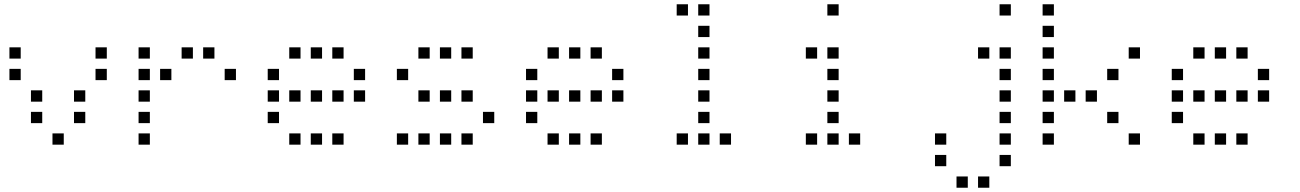

<svg xmlns="http://www.w3.org/2000/svg" viewBox="-20 -696 6040 892"><path d="M24.8 -476.2Q23.8 -476.2 23.8 -476.2Q23.8 -476.2 23.8 -475.2V-424.8Q23.8 -423.8 23.8 -423.8Q23.8 -423.8 24.8 -423.8H75.2Q76.2 -423.8 76.2 -423.8Q76.2 -423.8 76.2 -424.8V-475.2Q76.2 -476.2 76.2 -476.2Q76.2 -476.2 75.2 -476.2ZM424.8 -476.2Q423.8 -476.2 423.8 -476.2Q423.8 -476.2 423.8 -475.2V-424.8Q423.8 -423.8 423.8 -423.8Q423.8 -423.8 424.8 -423.8H475.2Q476.2 -423.8 476.2 -423.8Q476.2 -423.8 476.2 -424.8V-475.2Q476.2 -476.2 476.2 -476.2Q476.2 -476.2 475.2 -476.2ZM24.8 -376.2Q23.8 -376.2 23.8 -376.2Q23.8 -376.2 23.8 -375.2V-324.8Q23.8 -323.8 23.8 -323.8Q23.8 -323.8 24.8 -323.8H75.2Q76.2 -323.8 76.2 -323.8Q76.2 -323.8 76.2 -324.8V-375.2Q76.2 -376.2 76.2 -376.2Q76.2 -376.2 75.2 -376.2ZM424.8 -376.2Q423.8 -376.2 423.8 -376.2Q423.8 -376.2 423.8 -375.2V-324.8Q423.8 -323.8 423.8 -323.8Q423.8 -323.8 424.8 -323.8H475.2Q476.2 -323.8 476.2 -323.8Q476.2 -323.8 476.2 -324.8V-375.2Q476.2 -376.2 476.2 -376.2Q476.2 -376.2 475.2 -376.2ZM124.8 -276.2Q123.8 -276.2 123.8 -276.2Q123.8 -276.2 123.8 -275.2V-224.8Q123.8 -223.8 123.8 -223.8Q123.8 -223.8 124.8 -223.8H175.2Q176.2 -223.8 176.2 -223.8Q176.2 -223.8 176.2 -224.8V-275.2Q176.2 -276.2 176.2 -276.2Q176.2 -276.2 175.2 -276.2ZM324.8 -276.2Q323.8 -276.2 323.8 -276.2Q323.8 -276.2 323.8 -275.2V-224.8Q323.8 -223.8 323.8 -223.8Q323.8 -223.8 324.8 -223.8H375.2Q376.2 -223.8 376.2 -223.8Q376.2 -223.8 376.2 -224.8V-275.2Q376.2 -276.2 376.2 -276.2Q376.2 -276.2 375.2 -276.2ZM124.8 -176.2Q123.8 -176.2 123.8 -176.2Q123.8 -176.2 123.8 -175.2V-124.8Q123.8 -123.8 123.8 -123.8Q123.8 -123.8 124.8 -123.8H175.2Q176.2 -123.8 176.2 -123.8Q176.2 -123.8 176.2 -124.8V-175.2Q176.2 -176.2 176.2 -176.2Q176.2 -176.2 175.2 -176.2ZM324.8 -176.2Q323.8 -176.2 323.8 -176.2Q323.8 -176.2 323.8 -175.2V-124.8Q323.8 -123.8 323.8 -123.8Q323.8 -123.8 324.8 -123.8H375.2Q376.2 -123.8 376.2 -123.8Q376.2 -123.8 376.2 -124.8V-175.2Q376.2 -176.2 376.2 -176.2Q376.2 -176.2 375.2 -176.2ZM224.8 -76.2Q223.8 -76.2 223.8 -76.2Q223.8 -76.2 223.8 -75.2V-24.8Q223.8 -23.8 223.8 -23.8Q223.8 -23.8 224.8 -23.8H275.2Q276.2 -23.8 276.2 -23.8Q276.2 -23.8 276.2 -24.8V-75.2Q276.2 -76.2 276.2 -76.2Q276.2 -76.2 275.2 -76.2Z M624.8 -476.2Q623.8 -476.2 623.8 -476.2Q623.8 -476.2 623.8 -475.2V-424.8Q623.8 -423.8 623.8 -423.8Q623.8 -423.8 624.8 -423.8H675.2Q676.2 -423.8 676.2 -423.8Q676.2 -423.8 676.2 -424.8V-475.2Q676.2 -476.2 676.2 -476.2Q676.2 -476.2 675.2 -476.2ZM824.8 -476.2Q823.8 -476.2 823.8 -476.2Q823.8 -476.2 823.8 -475.2V-424.8Q823.8 -423.8 823.8 -423.8Q823.8 -423.8 824.8 -423.8H875.2Q876.2 -423.8 876.2 -423.8Q876.2 -423.8 876.2 -424.8V-475.2Q876.2 -476.2 876.2 -476.2Q876.2 -476.2 875.2 -476.2ZM924.8 -476.2Q923.8 -476.2 923.8 -476.2Q923.8 -476.2 923.8 -475.2V-424.8Q923.8 -423.8 923.8 -423.8Q923.8 -423.8 924.8 -423.8H975.2Q976.2 -423.8 976.2 -423.8Q976.2 -423.8 976.2 -424.8V-475.2Q976.2 -476.2 976.2 -476.2Q976.2 -476.2 975.2 -476.2ZM624.8 -376.2Q623.8 -376.2 623.8 -376.2Q623.8 -376.2 623.8 -375.2V-324.8Q623.8 -323.8 623.8 -323.8Q623.8 -323.8 624.8 -323.8H675.2Q676.2 -323.8 676.2 -323.8Q676.2 -323.8 676.2 -324.8V-375.2Q676.2 -376.2 676.2 -376.2Q676.2 -376.2 675.2 -376.2ZM724.8 -376.2Q723.8 -376.2 723.8 -376.2Q723.8 -376.2 723.8 -375.2V-324.8Q723.8 -323.8 723.8 -323.8Q723.8 -323.8 724.8 -323.8H775.2Q776.2 -323.8 776.2 -323.8Q776.2 -323.8 776.2 -324.8V-375.2Q776.2 -376.2 776.2 -376.2Q776.2 -376.2 775.2 -376.2ZM1024.8 -376.2Q1023.8 -376.2 1023.8 -376.2Q1023.8 -376.2 1023.8 -375.2V-324.8Q1023.8 -323.8 1023.8 -323.8Q1023.8 -323.8 1024.8 -323.8H1075.2Q1076.2 -323.8 1076.2 -323.8Q1076.2 -323.8 1076.2 -324.8V-375.2Q1076.2 -376.2 1076.2 -376.2Q1076.2 -376.2 1075.2 -376.2ZM624.8 -276.2Q623.8 -276.2 623.8 -276.2Q623.8 -276.2 623.8 -275.2V-224.8Q623.8 -223.8 623.8 -223.8Q623.8 -223.8 624.8 -223.8H675.2Q676.2 -223.8 676.2 -223.8Q676.2 -223.8 676.2 -224.8V-275.2Q676.2 -276.2 676.2 -276.2Q676.2 -276.2 675.2 -276.2ZM624.8 -176.2Q623.8 -176.2 623.8 -176.2Q623.8 -176.2 623.8 -175.2V-124.8Q623.8 -123.8 623.8 -123.8Q623.8 -123.8 624.8 -123.8H675.2Q676.2 -123.8 676.2 -123.8Q676.2 -123.8 676.2 -124.8V-175.2Q676.2 -176.2 676.2 -176.2Q676.2 -176.2 675.2 -176.2ZM624.8 -76.2Q623.8 -76.2 623.8 -76.2Q623.8 -76.2 623.8 -75.2V-24.8Q623.8 -23.8 623.8 -23.8Q623.8 -23.8 624.8 -23.8H675.2Q676.2 -23.8 676.2 -23.8Q676.2 -23.8 676.2 -24.8V-75.2Q676.2 -76.2 676.2 -76.2Q676.2 -76.2 675.2 -76.2Z M1324.8 -476.2Q1323.8 -476.2 1323.8 -476.2Q1323.8 -476.2 1323.8 -475.2V-424.8Q1323.8 -423.8 1323.8 -423.8Q1323.8 -423.8 1324.8 -423.8H1375.2Q1376.2 -423.8 1376.2 -423.8Q1376.2 -423.8 1376.2 -424.8V-475.2Q1376.2 -476.2 1376.2 -476.2Q1376.2 -476.2 1375.2 -476.2ZM1424.8 -476.2Q1423.8 -476.2 1423.8 -476.2Q1423.8 -476.2 1423.8 -475.2V-424.8Q1423.8 -423.8 1423.8 -423.8Q1423.8 -423.8 1424.8 -423.8H1475.2Q1476.2 -423.8 1476.2 -423.8Q1476.2 -423.8 1476.2 -424.8V-475.2Q1476.2 -476.2 1476.2 -476.2Q1476.2 -476.2 1475.2 -476.2ZM1524.8 -476.2Q1523.8 -476.2 1523.8 -476.2Q1523.8 -476.2 1523.8 -475.2V-424.8Q1523.8 -423.8 1523.8 -423.8Q1523.8 -423.8 1524.8 -423.8H1575.2Q1576.2 -423.8 1576.2 -423.8Q1576.2 -423.8 1576.2 -424.8V-475.2Q1576.2 -476.2 1576.2 -476.2Q1576.2 -476.2 1575.2 -476.2ZM1224.8 -376.2Q1223.8 -376.2 1223.8 -376.2Q1223.8 -376.2 1223.8 -375.2V-324.8Q1223.8 -323.8 1223.8 -323.8Q1223.8 -323.8 1224.8 -323.8H1275.2Q1276.2 -323.8 1276.2 -323.8Q1276.2 -323.8 1276.2 -324.8V-375.2Q1276.2 -376.2 1276.2 -376.2Q1276.2 -376.2 1275.2 -376.2ZM1624.8 -376.2Q1623.8 -376.2 1623.8 -376.2Q1623.8 -376.2 1623.8 -375.2V-324.8Q1623.8 -323.8 1623.8 -323.8Q1623.8 -323.8 1624.8 -323.8H1675.2Q1676.2 -323.8 1676.2 -323.8Q1676.2 -323.8 1676.2 -324.8V-375.2Q1676.2 -376.2 1676.2 -376.2Q1676.2 -376.2 1675.2 -376.2ZM1224.8 -276.2Q1223.8 -276.2 1223.8 -276.2Q1223.8 -276.2 1223.8 -275.2V-224.8Q1223.8 -223.8 1223.8 -223.8Q1223.8 -223.8 1224.8 -223.8H1275.2Q1276.2 -223.8 1276.2 -223.8Q1276.2 -223.8 1276.2 -224.8V-275.2Q1276.2 -276.2 1276.2 -276.2Q1276.2 -276.2 1275.2 -276.2ZM1324.8 -276.2Q1323.8 -276.2 1323.8 -276.2Q1323.8 -276.2 1323.8 -275.2V-224.8Q1323.8 -223.8 1323.8 -223.8Q1323.8 -223.8 1324.8 -223.8H1375.2Q1376.2 -223.8 1376.2 -223.8Q1376.2 -223.8 1376.2 -224.8V-275.2Q1376.2 -276.2 1376.2 -276.2Q1376.2 -276.2 1375.2 -276.2ZM1424.8 -276.2Q1423.8 -276.2 1423.8 -276.2Q1423.8 -276.2 1423.8 -275.2V-224.8Q1423.8 -223.8 1423.8 -223.8Q1423.8 -223.8 1424.8 -223.8H1475.2Q1476.2 -223.8 1476.2 -223.8Q1476.2 -223.8 1476.2 -224.8V-275.2Q1476.2 -276.2 1476.2 -276.2Q1476.2 -276.2 1475.2 -276.2ZM1524.8 -276.2Q1523.8 -276.2 1523.8 -276.2Q1523.8 -276.2 1523.8 -275.2V-224.8Q1523.8 -223.8 1523.8 -223.8Q1523.8 -223.8 1524.8 -223.8H1575.2Q1576.2 -223.8 1576.2 -223.8Q1576.2 -223.8 1576.2 -224.8V-275.2Q1576.2 -276.2 1576.2 -276.2Q1576.2 -276.2 1575.2 -276.2ZM1624.8 -276.2Q1623.8 -276.2 1623.8 -276.2Q1623.8 -276.2 1623.8 -275.2V-224.8Q1623.8 -223.8 1623.8 -223.8Q1623.8 -223.8 1624.8 -223.8H1675.2Q1676.2 -223.8 1676.2 -223.8Q1676.2 -223.8 1676.2 -224.8V-275.2Q1676.2 -276.2 1676.2 -276.2Q1676.2 -276.2 1675.2 -276.2ZM1224.8 -176.2Q1223.8 -176.2 1223.8 -176.2Q1223.8 -176.2 1223.8 -175.2V-124.8Q1223.8 -123.8 1223.8 -123.8Q1223.8 -123.8 1224.8 -123.8H1275.2Q1276.2 -123.8 1276.2 -123.8Q1276.2 -123.8 1276.2 -124.8V-175.2Q1276.2 -176.2 1276.2 -176.2Q1276.2 -176.2 1275.2 -176.2ZM1324.8 -76.2Q1323.8 -76.2 1323.8 -76.2Q1323.8 -76.2 1323.8 -75.2V-24.8Q1323.8 -23.8 1323.8 -23.8Q1323.8 -23.8 1324.8 -23.8H1375.2Q1376.2 -23.8 1376.2 -23.8Q1376.2 -23.8 1376.2 -24.8V-75.2Q1376.2 -76.2 1376.2 -76.2Q1376.2 -76.2 1375.2 -76.2ZM1424.8 -76.2Q1423.8 -76.2 1423.8 -76.2Q1423.8 -76.2 1423.8 -75.2V-24.8Q1423.8 -23.8 1423.8 -23.8Q1423.8 -23.8 1424.8 -23.8H1475.2Q1476.2 -23.8 1476.2 -23.8Q1476.2 -23.8 1476.2 -24.8V-75.2Q1476.2 -76.2 1476.2 -76.2Q1476.2 -76.2 1475.2 -76.2ZM1524.8 -76.2Q1523.8 -76.2 1523.8 -76.2Q1523.8 -76.2 1523.8 -75.2V-24.8Q1523.8 -23.8 1523.8 -23.8Q1523.8 -23.8 1524.8 -23.8H1575.2Q1576.2 -23.8 1576.2 -23.8Q1576.2 -23.8 1576.2 -24.8V-75.2Q1576.2 -76.2 1576.2 -76.2Q1576.2 -76.2 1575.2 -76.2Z M1924.8 -476.2Q1923.8 -476.2 1923.8 -476.2Q1923.8 -476.2 1923.8 -475.2V-424.8Q1923.8 -423.8 1923.8 -423.8Q1923.8 -423.8 1924.8 -423.8H1975.2Q1976.2 -423.8 1976.2 -423.8Q1976.2 -423.8 1976.2 -424.8V-475.2Q1976.2 -476.2 1976.2 -476.2Q1976.2 -476.2 1975.2 -476.2ZM2024.8 -476.2Q2023.8 -476.2 2023.8 -476.2Q2023.8 -476.2 2023.8 -475.2V-424.8Q2023.8 -423.8 2023.8 -423.8Q2023.8 -423.8 2024.8 -423.8H2075.2Q2076.2 -423.8 2076.2 -423.8Q2076.2 -423.8 2076.2 -424.8V-475.2Q2076.2 -476.2 2076.2 -476.2Q2076.2 -476.2 2075.2 -476.2ZM2124.8 -476.2Q2123.8 -476.2 2123.8 -476.2Q2123.8 -476.2 2123.8 -475.2V-424.8Q2123.8 -423.8 2123.8 -423.8Q2123.8 -423.8 2124.8 -423.8H2175.2Q2176.2 -423.8 2176.2 -423.8Q2176.2 -423.8 2176.2 -424.8V-475.2Q2176.2 -476.2 2176.2 -476.2Q2176.2 -476.2 2175.2 -476.2ZM1824.8 -376.2Q1823.8 -376.2 1823.8 -376.2Q1823.8 -376.2 1823.8 -375.2V-324.8Q1823.8 -323.8 1823.8 -323.8Q1823.8 -323.8 1824.8 -323.8H1875.2Q1876.2 -323.8 1876.2 -323.8Q1876.2 -323.8 1876.2 -324.8V-375.2Q1876.2 -376.2 1876.2 -376.2Q1876.2 -376.2 1875.2 -376.2ZM1924.8 -276.2Q1923.8 -276.2 1923.8 -276.2Q1923.8 -276.2 1923.8 -275.2V-224.8Q1923.8 -223.8 1923.8 -223.8Q1923.8 -223.8 1924.8 -223.8H1975.2Q1976.2 -223.8 1976.2 -223.8Q1976.2 -223.8 1976.2 -224.8V-275.2Q1976.2 -276.2 1976.2 -276.2Q1976.2 -276.2 1975.2 -276.2ZM2024.8 -276.2Q2023.8 -276.2 2023.8 -276.2Q2023.8 -276.2 2023.8 -275.2V-224.8Q2023.8 -223.8 2023.8 -223.8Q2023.8 -223.8 2024.8 -223.8H2075.2Q2076.2 -223.8 2076.2 -223.8Q2076.2 -223.8 2076.2 -224.8V-275.2Q2076.2 -276.2 2076.2 -276.2Q2076.2 -276.2 2075.2 -276.2ZM2124.8 -276.2Q2123.8 -276.2 2123.8 -276.2Q2123.8 -276.2 2123.8 -275.2V-224.8Q2123.8 -223.8 2123.8 -223.8Q2123.8 -223.8 2124.8 -223.8H2175.2Q2176.2 -223.8 2176.2 -223.8Q2176.2 -223.8 2176.2 -224.8V-275.2Q2176.2 -276.2 2176.2 -276.2Q2176.2 -276.2 2175.2 -276.2ZM2224.8 -176.2Q2223.8 -176.2 2223.8 -176.2Q2223.8 -176.2 2223.8 -175.2V-124.8Q2223.8 -123.8 2223.8 -123.8Q2223.8 -123.8 2224.8 -123.8H2275.2Q2276.2 -123.8 2276.2 -123.8Q2276.2 -123.8 2276.2 -124.8V-175.2Q2276.2 -176.2 2276.2 -176.2Q2276.2 -176.2 2275.2 -176.2ZM1824.8 -76.2Q1823.8 -76.2 1823.8 -76.2Q1823.8 -76.2 1823.8 -75.2V-24.8Q1823.8 -23.8 1823.8 -23.8Q1823.8 -23.8 1824.8 -23.8H1875.2Q1876.2 -23.8 1876.2 -23.8Q1876.2 -23.8 1876.2 -24.8V-75.2Q1876.2 -76.2 1876.2 -76.2Q1876.2 -76.2 1875.2 -76.2ZM1924.8 -76.2Q1923.8 -76.2 1923.8 -76.2Q1923.8 -76.2 1923.8 -75.2V-24.8Q1923.8 -23.8 1923.8 -23.8Q1923.8 -23.8 1924.8 -23.8H1975.2Q1976.2 -23.8 1976.2 -23.8Q1976.2 -23.8 1976.2 -24.8V-75.2Q1976.2 -76.2 1976.2 -76.2Q1976.2 -76.2 1975.2 -76.2ZM2024.8 -76.2Q2023.8 -76.2 2023.8 -76.2Q2023.8 -76.2 2023.8 -75.2V-24.8Q2023.8 -23.8 2023.8 -23.8Q2023.8 -23.8 2024.8 -23.8H2075.2Q2076.2 -23.8 2076.2 -23.8Q2076.2 -23.8 2076.2 -24.8V-75.2Q2076.2 -76.2 2076.2 -76.2Q2076.2 -76.2 2075.2 -76.2ZM2124.8 -76.2Q2123.8 -76.2 2123.8 -76.2Q2123.8 -76.2 2123.8 -75.2V-24.8Q2123.8 -23.8 2123.8 -23.8Q2123.8 -23.8 2124.8 -23.8H2175.2Q2176.2 -23.8 2176.2 -23.8Q2176.2 -23.8 2176.2 -24.8V-75.2Q2176.2 -76.2 2176.2 -76.2Q2176.2 -76.2 2175.2 -76.2Z M2524.8 -476.2Q2523.8 -476.2 2523.8 -476.2Q2523.8 -476.2 2523.8 -475.2V-424.8Q2523.8 -423.8 2523.8 -423.8Q2523.8 -423.8 2524.8 -423.8H2575.2Q2576.2 -423.8 2576.2 -423.8Q2576.2 -423.8 2576.2 -424.8V-475.2Q2576.2 -476.2 2576.2 -476.2Q2576.2 -476.2 2575.2 -476.2ZM2624.8 -476.2Q2623.8 -476.2 2623.8 -476.2Q2623.8 -476.2 2623.8 -475.2V-424.8Q2623.8 -423.8 2623.8 -423.8Q2623.8 -423.8 2624.8 -423.8H2675.2Q2676.2 -423.8 2676.2 -423.8Q2676.2 -423.8 2676.2 -424.8V-475.2Q2676.2 -476.2 2676.2 -476.2Q2676.2 -476.2 2675.2 -476.2ZM2724.8 -476.2Q2723.8 -476.2 2723.8 -476.2Q2723.8 -476.2 2723.8 -475.2V-424.8Q2723.8 -423.8 2723.8 -423.8Q2723.8 -423.8 2724.8 -423.8H2775.2Q2776.2 -423.8 2776.2 -423.8Q2776.2 -423.8 2776.2 -424.8V-475.2Q2776.2 -476.2 2776.2 -476.2Q2776.2 -476.2 2775.2 -476.2ZM2424.8 -376.2Q2423.8 -376.2 2423.8 -376.2Q2423.8 -376.2 2423.8 -375.2V-324.8Q2423.8 -323.8 2423.8 -323.8Q2423.8 -323.8 2424.8 -323.8H2475.2Q2476.2 -323.8 2476.2 -323.8Q2476.2 -323.8 2476.2 -324.8V-375.2Q2476.2 -376.2 2476.2 -376.2Q2476.2 -376.2 2475.2 -376.2ZM2824.8 -376.2Q2823.8 -376.2 2823.8 -376.2Q2823.8 -376.2 2823.8 -375.2V-324.8Q2823.8 -323.8 2823.8 -323.8Q2823.8 -323.8 2824.8 -323.8H2875.2Q2876.2 -323.8 2876.2 -323.8Q2876.2 -323.8 2876.2 -324.8V-375.2Q2876.2 -376.2 2876.2 -376.2Q2876.2 -376.2 2875.2 -376.2ZM2424.8 -276.2Q2423.8 -276.2 2423.8 -276.2Q2423.8 -276.2 2423.8 -275.2V-224.8Q2423.8 -223.8 2423.8 -223.8Q2423.8 -223.8 2424.8 -223.8H2475.2Q2476.2 -223.8 2476.2 -223.8Q2476.2 -223.8 2476.2 -224.8V-275.2Q2476.2 -276.2 2476.2 -276.2Q2476.2 -276.2 2475.2 -276.2ZM2524.8 -276.2Q2523.8 -276.2 2523.8 -276.2Q2523.8 -276.2 2523.8 -275.2V-224.8Q2523.8 -223.8 2523.8 -223.8Q2523.8 -223.8 2524.8 -223.8H2575.2Q2576.2 -223.8 2576.2 -223.8Q2576.2 -223.8 2576.2 -224.8V-275.2Q2576.2 -276.2 2576.2 -276.2Q2576.2 -276.2 2575.2 -276.2ZM2624.8 -276.2Q2623.8 -276.2 2623.8 -276.2Q2623.8 -276.2 2623.8 -275.2V-224.8Q2623.8 -223.8 2623.8 -223.8Q2623.8 -223.8 2624.8 -223.8H2675.2Q2676.2 -223.8 2676.2 -223.8Q2676.2 -223.8 2676.2 -224.8V-275.2Q2676.2 -276.2 2676.2 -276.2Q2676.2 -276.2 2675.2 -276.2ZM2724.8 -276.2Q2723.8 -276.2 2723.8 -276.2Q2723.8 -276.2 2723.8 -275.2V-224.8Q2723.8 -223.8 2723.8 -223.8Q2723.8 -223.8 2724.8 -223.8H2775.2Q2776.2 -223.8 2776.2 -223.8Q2776.2 -223.8 2776.2 -224.8V-275.2Q2776.2 -276.2 2776.2 -276.2Q2776.2 -276.2 2775.2 -276.2ZM2824.8 -276.2Q2823.8 -276.2 2823.8 -276.2Q2823.8 -276.2 2823.8 -275.2V-224.8Q2823.8 -223.8 2823.8 -223.8Q2823.8 -223.8 2824.8 -223.8H2875.2Q2876.2 -223.8 2876.2 -223.8Q2876.2 -223.8 2876.2 -224.8V-275.2Q2876.2 -276.2 2876.2 -276.2Q2876.2 -276.2 2875.2 -276.2ZM2424.8 -176.2Q2423.8 -176.2 2423.8 -176.2Q2423.8 -176.2 2423.8 -175.2V-124.8Q2423.8 -123.8 2423.8 -123.8Q2423.8 -123.8 2424.8 -123.8H2475.2Q2476.2 -123.8 2476.2 -123.8Q2476.2 -123.8 2476.2 -124.8V-175.2Q2476.2 -176.2 2476.2 -176.2Q2476.2 -176.2 2475.2 -176.2ZM2524.8 -76.2Q2523.8 -76.2 2523.8 -76.2Q2523.8 -76.2 2523.8 -75.2V-24.8Q2523.8 -23.8 2523.8 -23.8Q2523.8 -23.8 2524.8 -23.8H2575.2Q2576.2 -23.8 2576.2 -23.8Q2576.2 -23.8 2576.2 -24.8V-75.2Q2576.2 -76.2 2576.2 -76.2Q2576.2 -76.2 2575.2 -76.2ZM2624.8 -76.2Q2623.8 -76.2 2623.8 -76.2Q2623.8 -76.2 2623.8 -75.2V-24.8Q2623.8 -23.8 2623.8 -23.8Q2623.8 -23.8 2624.8 -23.8H2675.2Q2676.2 -23.8 2676.2 -23.8Q2676.2 -23.8 2676.2 -24.8V-75.2Q2676.2 -76.2 2676.2 -76.2Q2676.2 -76.2 2675.2 -76.2ZM2724.8 -76.2Q2723.8 -76.2 2723.8 -76.2Q2723.8 -76.2 2723.8 -75.2V-24.8Q2723.8 -23.8 2723.8 -23.8Q2723.8 -23.8 2724.8 -23.8H2775.2Q2776.2 -23.8 2776.2 -23.8Q2776.2 -23.8 2776.2 -24.8V-75.2Q2776.2 -76.2 2776.2 -76.2Q2776.2 -76.2 2775.2 -76.2Z M3124.8 -676.2Q3123.8 -676.2 3123.8 -676.2Q3123.8 -676.2 3123.8 -675.2V-624.8Q3123.8 -623.8 3123.8 -623.8Q3123.8 -623.8 3124.8 -623.8H3175.2Q3176.2 -623.8 3176.2 -623.8Q3176.2 -623.8 3176.2 -624.8V-675.2Q3176.2 -676.2 3176.2 -676.2Q3176.2 -676.2 3175.2 -676.2ZM3224.8 -676.2Q3223.8 -676.2 3223.8 -676.2Q3223.8 -676.2 3223.8 -675.2V-624.8Q3223.8 -623.8 3223.8 -623.8Q3223.8 -623.8 3224.8 -623.8H3275.2Q3276.2 -623.8 3276.2 -623.8Q3276.2 -623.8 3276.2 -624.8V-675.2Q3276.2 -676.2 3276.2 -676.2Q3276.2 -676.2 3275.2 -676.2ZM3224.8 -576.2Q3223.8 -576.2 3223.8 -576.2Q3223.8 -576.2 3223.8 -575.2V-524.8Q3223.8 -523.8 3223.8 -523.8Q3223.8 -523.8 3224.8 -523.8H3275.2Q3276.2 -523.8 3276.2 -523.8Q3276.2 -523.8 3276.2 -524.8V-575.2Q3276.2 -576.2 3276.2 -576.2Q3276.2 -576.2 3275.2 -576.2ZM3224.8 -476.2Q3223.8 -476.2 3223.8 -476.2Q3223.8 -476.2 3223.8 -475.2V-424.8Q3223.8 -423.8 3223.8 -423.8Q3223.8 -423.8 3224.8 -423.8H3275.2Q3276.2 -423.8 3276.2 -423.8Q3276.2 -423.8 3276.2 -424.8V-475.2Q3276.2 -476.2 3276.2 -476.2Q3276.2 -476.2 3275.2 -476.2ZM3224.8 -376.2Q3223.8 -376.2 3223.8 -376.2Q3223.8 -376.2 3223.8 -375.2V-324.8Q3223.8 -323.8 3223.8 -323.8Q3223.8 -323.8 3224.8 -323.8H3275.2Q3276.2 -323.8 3276.2 -323.8Q3276.2 -323.8 3276.2 -324.8V-375.2Q3276.2 -376.2 3276.2 -376.2Q3276.2 -376.2 3275.2 -376.2ZM3224.8 -276.2Q3223.8 -276.2 3223.8 -276.2Q3223.8 -276.2 3223.8 -275.2V-224.8Q3223.8 -223.8 3223.8 -223.8Q3223.8 -223.8 3224.8 -223.8H3275.2Q3276.2 -223.8 3276.2 -223.8Q3276.2 -223.8 3276.2 -224.8V-275.2Q3276.2 -276.2 3276.2 -276.2Q3276.2 -276.2 3275.2 -276.2ZM3224.8 -176.2Q3223.8 -176.2 3223.8 -176.2Q3223.8 -176.2 3223.8 -175.2V-124.8Q3223.8 -123.8 3223.8 -123.8Q3223.8 -123.8 3224.8 -123.8H3275.2Q3276.2 -123.8 3276.2 -123.8Q3276.2 -123.8 3276.2 -124.8V-175.2Q3276.2 -176.2 3276.2 -176.2Q3276.2 -176.2 3275.2 -176.2ZM3124.8 -76.2Q3123.8 -76.2 3123.8 -76.2Q3123.8 -76.2 3123.8 -75.2V-24.8Q3123.8 -23.8 3123.8 -23.8Q3123.8 -23.8 3124.8 -23.8H3175.2Q3176.2 -23.8 3176.2 -23.8Q3176.2 -23.8 3176.2 -24.8V-75.2Q3176.2 -76.2 3176.2 -76.2Q3176.2 -76.2 3175.2 -76.2ZM3224.8 -76.2Q3223.8 -76.2 3223.8 -76.2Q3223.8 -76.2 3223.8 -75.2V-24.8Q3223.8 -23.8 3223.8 -23.8Q3223.8 -23.8 3224.8 -23.8H3275.2Q3276.2 -23.8 3276.2 -23.8Q3276.2 -23.8 3276.2 -24.8V-75.2Q3276.2 -76.2 3276.2 -76.2Q3276.2 -76.2 3275.2 -76.2ZM3324.8 -76.2Q3323.8 -76.2 3323.8 -76.2Q3323.8 -76.2 3323.8 -75.2V-24.8Q3323.8 -23.8 3323.8 -23.8Q3323.8 -23.8 3324.8 -23.8H3375.2Q3376.2 -23.8 3376.2 -23.8Q3376.2 -23.8 3376.2 -24.8V-75.2Q3376.2 -76.2 3376.2 -76.2Q3376.2 -76.2 3375.2 -76.2Z M3824.8 -676.2Q3823.8 -676.2 3823.8 -676.2Q3823.8 -676.2 3823.8 -675.2V-624.8Q3823.8 -623.8 3823.8 -623.8Q3823.8 -623.8 3824.8 -623.8H3875.2Q3876.2 -623.8 3876.2 -623.8Q3876.2 -623.8 3876.2 -624.8V-675.2Q3876.2 -676.2 3876.2 -676.2Q3876.2 -676.2 3875.2 -676.2ZM3724.8 -476.2Q3723.8 -476.2 3723.8 -476.2Q3723.8 -476.2 3723.8 -475.2V-424.8Q3723.8 -423.8 3723.8 -423.8Q3723.8 -423.8 3724.8 -423.8H3775.2Q3776.2 -423.8 3776.2 -423.8Q3776.2 -423.8 3776.2 -424.8V-475.2Q3776.2 -476.2 3776.2 -476.2Q3776.2 -476.2 3775.2 -476.2ZM3824.8 -476.2Q3823.8 -476.2 3823.8 -476.2Q3823.8 -476.2 3823.8 -475.2V-424.8Q3823.8 -423.8 3823.8 -423.8Q3823.8 -423.8 3824.8 -423.8H3875.2Q3876.2 -423.8 3876.2 -423.8Q3876.2 -423.8 3876.2 -424.8V-475.2Q3876.2 -476.2 3876.2 -476.2Q3876.2 -476.2 3875.2 -476.2ZM3824.8 -376.2Q3823.8 -376.2 3823.8 -376.2Q3823.8 -376.2 3823.8 -375.2V-324.8Q3823.8 -323.8 3823.8 -323.8Q3823.8 -323.8 3824.8 -323.8H3875.2Q3876.2 -323.8 3876.2 -323.8Q3876.2 -323.8 3876.2 -324.8V-375.2Q3876.2 -376.2 3876.2 -376.2Q3876.2 -376.2 3875.2 -376.2ZM3824.8 -276.2Q3823.8 -276.2 3823.8 -276.2Q3823.8 -276.2 3823.8 -275.2V-224.8Q3823.8 -223.8 3823.8 -223.8Q3823.8 -223.8 3824.8 -223.8H3875.2Q3876.2 -223.8 3876.2 -223.8Q3876.2 -223.8 3876.2 -224.8V-275.2Q3876.2 -276.2 3876.2 -276.2Q3876.2 -276.2 3875.2 -276.2ZM3824.8 -176.2Q3823.8 -176.2 3823.8 -176.2Q3823.8 -176.2 3823.8 -175.2V-124.8Q3823.8 -123.8 3823.8 -123.8Q3823.8 -123.8 3824.8 -123.8H3875.2Q3876.2 -123.8 3876.2 -123.8Q3876.2 -123.8 3876.2 -124.8V-175.2Q3876.2 -176.2 3876.2 -176.2Q3876.2 -176.2 3875.2 -176.2ZM3724.8 -76.2Q3723.8 -76.2 3723.8 -76.2Q3723.8 -76.2 3723.8 -75.2V-24.8Q3723.8 -23.8 3723.8 -23.8Q3723.8 -23.8 3724.8 -23.8H3775.2Q3776.2 -23.8 3776.2 -23.8Q3776.2 -23.8 3776.2 -24.8V-75.2Q3776.2 -76.2 3776.2 -76.2Q3776.2 -76.2 3775.2 -76.2ZM3824.8 -76.2Q3823.8 -76.2 3823.8 -76.2Q3823.8 -76.2 3823.8 -75.2V-24.8Q3823.8 -23.8 3823.8 -23.8Q3823.8 -23.8 3824.8 -23.8H3875.2Q3876.2 -23.8 3876.2 -23.8Q3876.2 -23.8 3876.2 -24.8V-75.2Q3876.2 -76.2 3876.2 -76.2Q3876.2 -76.2 3875.2 -76.2ZM3924.8 -76.2Q3923.8 -76.2 3923.8 -76.2Q3923.8 -76.2 3923.8 -75.2V-24.8Q3923.8 -23.8 3923.8 -23.8Q3923.8 -23.8 3924.8 -23.8H3975.2Q3976.2 -23.8 3976.2 -23.8Q3976.2 -23.8 3976.2 -24.8V-75.2Q3976.2 -76.2 3976.2 -76.2Q3976.2 -76.2 3975.2 -76.2Z M4624.8 -676.2Q4623.8 -676.2 4623.8 -676.2Q4623.8 -676.2 4623.8 -675.2V-624.8Q4623.8 -623.8 4623.8 -623.8Q4623.8 -623.8 4624.8 -623.8H4675.2Q4676.2 -623.8 4676.2 -623.8Q4676.2 -623.8 4676.2 -624.8V-675.2Q4676.2 -676.2 4676.2 -676.2Q4676.2 -676.2 4675.2 -676.2ZM4524.8 -476.2Q4523.8 -476.2 4523.8 -476.2Q4523.8 -476.2 4523.8 -475.2V-424.8Q4523.8 -423.8 4523.8 -423.8Q4523.8 -423.8 4524.8 -423.8H4575.2Q4576.2 -423.8 4576.2 -423.8Q4576.2 -423.8 4576.2 -424.8V-475.2Q4576.2 -476.2 4576.2 -476.2Q4576.2 -476.2 4575.2 -476.2ZM4624.8 -476.2Q4623.8 -476.2 4623.8 -476.2Q4623.8 -476.2 4623.8 -475.2V-424.8Q4623.8 -423.8 4623.8 -423.8Q4623.8 -423.8 4624.8 -423.8H4675.2Q4676.2 -423.8 4676.2 -423.8Q4676.2 -423.8 4676.2 -424.8V-475.2Q4676.2 -476.2 4676.2 -476.2Q4676.2 -476.2 4675.2 -476.2ZM4624.8 -376.2Q4623.8 -376.2 4623.8 -376.2Q4623.8 -376.2 4623.8 -375.2V-324.8Q4623.8 -323.8 4623.8 -323.8Q4623.8 -323.8 4624.8 -323.8H4675.2Q4676.2 -323.8 4676.2 -323.8Q4676.2 -323.8 4676.2 -324.8V-375.2Q4676.2 -376.2 4676.2 -376.2Q4676.2 -376.2 4675.2 -376.2ZM4624.8 -276.2Q4623.8 -276.2 4623.8 -276.2Q4623.8 -276.2 4623.8 -275.2V-224.8Q4623.8 -223.8 4623.8 -223.8Q4623.8 -223.8 4624.8 -223.8H4675.2Q4676.2 -223.8 4676.2 -223.8Q4676.2 -223.8 4676.2 -224.8V-275.2Q4676.2 -276.2 4676.2 -276.2Q4676.2 -276.2 4675.2 -276.2ZM4624.8 -176.2Q4623.8 -176.2 4623.8 -176.2Q4623.8 -176.2 4623.8 -175.2V-124.8Q4623.8 -123.8 4623.8 -123.8Q4623.8 -123.8 4624.8 -123.8H4675.2Q4676.2 -123.8 4676.2 -123.8Q4676.2 -123.8 4676.2 -124.8V-175.2Q4676.2 -176.2 4676.2 -176.2Q4676.2 -176.2 4675.2 -176.2ZM4324.8 -76.2Q4323.8 -76.2 4323.8 -76.2Q4323.8 -76.2 4323.8 -75.2V-24.8Q4323.8 -23.8 4323.8 -23.8Q4323.8 -23.8 4324.8 -23.8H4375.2Q4376.2 -23.8 4376.2 -23.8Q4376.2 -23.8 4376.2 -24.8V-75.2Q4376.2 -76.2 4376.2 -76.2Q4376.2 -76.2 4375.2 -76.2ZM4624.8 -76.2Q4623.8 -76.2 4623.8 -76.2Q4623.8 -76.2 4623.8 -75.2V-24.8Q4623.8 -23.8 4623.8 -23.8Q4623.8 -23.8 4624.8 -23.8H4675.2Q4676.2 -23.8 4676.2 -23.8Q4676.2 -23.8 4676.2 -24.8V-75.2Q4676.2 -76.2 4676.2 -76.2Q4676.2 -76.2 4675.2 -76.2ZM4324.8 23.8Q4323.8 23.8 4323.8 23.8Q4323.8 23.8 4323.8 24.8V75.2Q4323.8 76.2 4323.8 76.2Q4323.8 76.2 4324.8 76.2H4375.2Q4376.2 76.2 4376.2 76.2Q4376.2 76.2 4376.2 75.2V24.8Q4376.2 23.8 4376.2 23.8Q4376.2 23.8 4375.2 23.8ZM4624.8 23.8Q4623.8 23.8 4623.8 23.8Q4623.8 23.8 4623.8 24.8V75.2Q4623.8 76.2 4623.8 76.2Q4623.8 76.2 4624.8 76.2H4675.2Q4676.2 76.2 4676.2 76.2Q4676.2 76.2 4676.2 75.2V24.8Q4676.2 23.8 4676.2 23.8Q4676.2 23.8 4675.2 23.8ZM4424.8 123.8Q4423.8 123.8 4423.8 123.8Q4423.8 123.8 4423.8 124.8V175.2Q4423.8 176.2 4423.8 176.2Q4423.8 176.2 4424.8 176.2H4475.2Q4476.2 176.2 4476.2 176.2Q4476.2 176.2 4476.2 175.2V124.8Q4476.2 123.8 4476.2 123.8Q4476.2 123.8 4475.2 123.8ZM4524.8 123.8Q4523.8 123.8 4523.8 123.8Q4523.8 123.8 4523.8 124.8V175.2Q4523.8 176.2 4523.8 176.2Q4523.8 176.2 4524.8 176.2H4575.2Q4576.2 176.2 4576.2 176.2Q4576.2 176.2 4576.2 175.2V124.8Q4576.2 123.8 4576.2 123.8Q4576.2 123.8 4575.2 123.8Z M4824.8 -676.2Q4823.8 -676.2 4823.8 -676.2Q4823.8 -676.2 4823.8 -675.2V-624.8Q4823.8 -623.8 4823.8 -623.8Q4823.8 -623.8 4824.8 -623.8H4875.2Q4876.2 -623.8 4876.2 -623.8Q4876.2 -623.8 4876.2 -624.8V-675.2Q4876.2 -676.2 4876.2 -676.2Q4876.2 -676.2 4875.2 -676.2ZM4824.8 -576.2Q4823.8 -576.2 4823.8 -576.2Q4823.8 -576.2 4823.8 -575.2V-524.8Q4823.8 -523.8 4823.8 -523.8Q4823.8 -523.8 4824.8 -523.8H4875.2Q4876.2 -523.8 4876.2 -523.8Q4876.2 -523.8 4876.2 -524.8V-575.2Q4876.2 -576.2 4876.2 -576.2Q4876.2 -576.2 4875.2 -576.2ZM4824.8 -476.2Q4823.8 -476.2 4823.8 -476.2Q4823.8 -476.2 4823.8 -475.2V-424.8Q4823.8 -423.8 4823.8 -423.8Q4823.8 -423.8 4824.8 -423.8H4875.2Q4876.2 -423.8 4876.2 -423.8Q4876.2 -423.8 4876.2 -424.8V-475.2Q4876.2 -476.2 4876.2 -476.2Q4876.2 -476.2 4875.2 -476.2ZM5224.8 -476.2Q5223.8 -476.2 5223.8 -476.2Q5223.8 -476.2 5223.8 -475.2V-424.8Q5223.8 -423.8 5223.8 -423.8Q5223.8 -423.8 5224.8 -423.8H5275.2Q5276.2 -423.8 5276.2 -423.8Q5276.2 -423.8 5276.2 -424.8V-475.2Q5276.2 -476.2 5276.2 -476.2Q5276.2 -476.2 5275.2 -476.2ZM4824.8 -376.2Q4823.8 -376.2 4823.8 -376.2Q4823.8 -376.2 4823.8 -375.2V-324.8Q4823.8 -323.8 4823.8 -323.8Q4823.8 -323.8 4824.8 -323.8H4875.2Q4876.2 -323.8 4876.2 -323.8Q4876.2 -323.8 4876.2 -324.8V-375.2Q4876.2 -376.2 4876.2 -376.2Q4876.2 -376.2 4875.2 -376.2ZM5124.8 -376.2Q5123.8 -376.2 5123.8 -376.2Q5123.8 -376.2 5123.8 -375.2V-324.8Q5123.8 -323.8 5123.8 -323.8Q5123.8 -323.8 5124.8 -323.8H5175.2Q5176.2 -323.8 5176.2 -323.8Q5176.2 -323.8 5176.2 -324.8V-375.2Q5176.2 -376.2 5176.2 -376.2Q5176.2 -376.2 5175.2 -376.2ZM4824.8 -276.2Q4823.8 -276.2 4823.8 -276.2Q4823.8 -276.2 4823.8 -275.2V-224.8Q4823.8 -223.8 4823.8 -223.8Q4823.8 -223.8 4824.8 -223.8H4875.2Q4876.2 -223.8 4876.2 -223.8Q4876.2 -223.8 4876.2 -224.8V-275.2Q4876.2 -276.2 4876.2 -276.2Q4876.2 -276.2 4875.2 -276.2ZM4924.8 -276.2Q4923.8 -276.2 4923.8 -276.2Q4923.8 -276.2 4923.8 -275.2V-224.8Q4923.8 -223.8 4923.8 -223.8Q4923.8 -223.8 4924.8 -223.8H4975.2Q4976.2 -223.8 4976.2 -223.8Q4976.2 -223.8 4976.2 -224.8V-275.2Q4976.2 -276.2 4976.2 -276.2Q4976.2 -276.2 4975.2 -276.2ZM5024.8 -276.2Q5023.8 -276.2 5023.8 -276.2Q5023.8 -276.2 5023.8 -275.2V-224.8Q5023.8 -223.8 5023.8 -223.8Q5023.8 -223.8 5024.8 -223.8H5075.2Q5076.2 -223.8 5076.2 -223.8Q5076.2 -223.8 5076.2 -224.8V-275.2Q5076.2 -276.2 5076.2 -276.2Q5076.2 -276.2 5075.2 -276.2ZM4824.8 -176.2Q4823.8 -176.2 4823.8 -176.2Q4823.8 -176.2 4823.8 -175.2V-124.8Q4823.8 -123.8 4823.8 -123.8Q4823.8 -123.8 4824.8 -123.8H4875.2Q4876.2 -123.8 4876.2 -123.8Q4876.2 -123.8 4876.2 -124.8V-175.2Q4876.2 -176.2 4876.2 -176.2Q4876.2 -176.2 4875.2 -176.2ZM5124.8 -176.2Q5123.8 -176.2 5123.8 -176.2Q5123.8 -176.2 5123.8 -175.2V-124.8Q5123.8 -123.8 5123.8 -123.8Q5123.8 -123.8 5124.8 -123.8H5175.2Q5176.2 -123.8 5176.2 -123.8Q5176.2 -123.8 5176.2 -124.8V-175.2Q5176.2 -176.2 5176.2 -176.2Q5176.2 -176.2 5175.2 -176.2ZM4824.8 -76.2Q4823.8 -76.2 4823.8 -76.2Q4823.8 -76.2 4823.8 -75.2V-24.8Q4823.8 -23.8 4823.8 -23.8Q4823.8 -23.8 4824.8 -23.8H4875.2Q4876.2 -23.8 4876.2 -23.8Q4876.2 -23.8 4876.2 -24.8V-75.2Q4876.2 -76.2 4876.2 -76.2Q4876.2 -76.2 4875.2 -76.2ZM5224.8 -76.2Q5223.8 -76.2 5223.8 -76.2Q5223.8 -76.2 5223.8 -75.2V-24.8Q5223.8 -23.8 5223.8 -23.8Q5223.8 -23.8 5224.8 -23.8H5275.2Q5276.2 -23.8 5276.2 -23.8Q5276.2 -23.8 5276.2 -24.8V-75.2Q5276.2 -76.2 5276.2 -76.2Q5276.2 -76.2 5275.2 -76.2Z M5524.8 -476.2Q5523.8 -476.2 5523.8 -476.2Q5523.8 -476.2 5523.8 -475.2V-424.8Q5523.8 -423.8 5523.8 -423.8Q5523.8 -423.8 5524.8 -423.8H5575.2Q5576.2 -423.8 5576.2 -423.8Q5576.2 -423.8 5576.2 -424.8V-475.2Q5576.2 -476.2 5576.2 -476.2Q5576.2 -476.2 5575.2 -476.2ZM5624.8 -476.2Q5623.8 -476.2 5623.8 -476.2Q5623.8 -476.2 5623.8 -475.2V-424.8Q5623.8 -423.8 5623.8 -423.8Q5623.8 -423.8 5624.8 -423.8H5675.2Q5676.2 -423.8 5676.2 -423.8Q5676.2 -423.8 5676.2 -424.8V-475.2Q5676.2 -476.2 5676.2 -476.2Q5676.2 -476.2 5675.2 -476.2ZM5724.8 -476.2Q5723.8 -476.2 5723.8 -476.2Q5723.8 -476.2 5723.8 -475.2V-424.8Q5723.8 -423.8 5723.8 -423.8Q5723.8 -423.8 5724.8 -423.8H5775.2Q5776.2 -423.8 5776.2 -423.8Q5776.2 -423.8 5776.2 -424.8V-475.2Q5776.2 -476.2 5776.2 -476.2Q5776.2 -476.2 5775.2 -476.2ZM5424.8 -376.2Q5423.8 -376.2 5423.8 -376.2Q5423.8 -376.2 5423.8 -375.2V-324.8Q5423.8 -323.8 5423.8 -323.8Q5423.8 -323.8 5424.8 -323.8H5475.2Q5476.2 -323.8 5476.2 -323.8Q5476.2 -323.8 5476.2 -324.8V-375.2Q5476.2 -376.2 5476.2 -376.2Q5476.2 -376.2 5475.2 -376.2ZM5824.8 -376.2Q5823.8 -376.2 5823.8 -376.2Q5823.8 -376.2 5823.8 -375.2V-324.8Q5823.8 -323.8 5823.8 -323.8Q5823.8 -323.8 5824.8 -323.8H5875.2Q5876.2 -323.8 5876.2 -323.8Q5876.2 -323.8 5876.2 -324.8V-375.2Q5876.2 -376.2 5876.2 -376.2Q5876.2 -376.2 5875.2 -376.2ZM5424.8 -276.2Q5423.8 -276.2 5423.8 -276.2Q5423.8 -276.2 5423.8 -275.2V-224.8Q5423.8 -223.8 5423.8 -223.8Q5423.8 -223.8 5424.8 -223.8H5475.2Q5476.2 -223.8 5476.2 -223.8Q5476.2 -223.8 5476.2 -224.8V-275.2Q5476.2 -276.2 5476.2 -276.2Q5476.2 -276.2 5475.2 -276.2ZM5524.8 -276.2Q5523.8 -276.2 5523.8 -276.2Q5523.8 -276.2 5523.8 -275.2V-224.8Q5523.8 -223.8 5523.8 -223.8Q5523.8 -223.8 5524.8 -223.8H5575.2Q5576.2 -223.8 5576.2 -223.8Q5576.2 -223.8 5576.2 -224.8V-275.2Q5576.2 -276.2 5576.2 -276.2Q5576.2 -276.2 5575.2 -276.2ZM5624.8 -276.2Q5623.8 -276.2 5623.8 -276.2Q5623.8 -276.2 5623.8 -275.2V-224.8Q5623.8 -223.8 5623.8 -223.8Q5623.8 -223.8 5624.8 -223.8H5675.2Q5676.2 -223.8 5676.2 -223.8Q5676.2 -223.8 5676.2 -224.8V-275.2Q5676.2 -276.2 5676.2 -276.2Q5676.2 -276.2 5675.2 -276.2ZM5724.8 -276.2Q5723.8 -276.2 5723.8 -276.2Q5723.8 -276.2 5723.8 -275.2V-224.8Q5723.8 -223.8 5723.8 -223.8Q5723.8 -223.8 5724.8 -223.8H5775.2Q5776.2 -223.8 5776.2 -223.8Q5776.2 -223.8 5776.2 -224.8V-275.2Q5776.2 -276.2 5776.2 -276.2Q5776.2 -276.2 5775.2 -276.2ZM5824.8 -276.2Q5823.8 -276.2 5823.8 -276.2Q5823.8 -276.2 5823.8 -275.2V-224.8Q5823.8 -223.8 5823.8 -223.8Q5823.8 -223.8 5824.8 -223.8H5875.2Q5876.2 -223.8 5876.2 -223.8Q5876.2 -223.8 5876.2 -224.8V-275.2Q5876.2 -276.2 5876.2 -276.2Q5876.2 -276.2 5875.2 -276.2ZM5424.8 -176.2Q5423.8 -176.2 5423.8 -176.2Q5423.8 -176.2 5423.8 -175.2V-124.8Q5423.8 -123.8 5423.8 -123.8Q5423.8 -123.8 5424.8 -123.8H5475.2Q5476.2 -123.8 5476.2 -123.8Q5476.2 -123.8 5476.2 -124.8V-175.2Q5476.2 -176.2 5476.2 -176.2Q5476.2 -176.2 5475.2 -176.2ZM5524.8 -76.2Q5523.8 -76.2 5523.8 -76.2Q5523.8 -76.2 5523.8 -75.2V-24.8Q5523.8 -23.8 5523.8 -23.8Q5523.8 -23.8 5524.8 -23.8H5575.2Q5576.2 -23.8 5576.2 -23.8Q5576.2 -23.8 5576.2 -24.8V-75.2Q5576.2 -76.2 5576.2 -76.2Q5576.2 -76.2 5575.2 -76.2ZM5624.8 -76.2Q5623.8 -76.2 5623.8 -76.2Q5623.8 -76.2 5623.8 -75.2V-24.8Q5623.8 -23.8 5623.8 -23.8Q5623.8 -23.8 5624.8 -23.8H5675.2Q5676.2 -23.8 5676.2 -23.8Q5676.2 -23.8 5676.2 -24.8V-75.2Q5676.2 -76.2 5676.2 -76.2Q5676.2 -76.2 5675.2 -76.2ZM5724.8 -76.2Q5723.8 -76.2 5723.8 -76.2Q5723.8 -76.2 5723.8 -75.2V-24.8Q5723.8 -23.8 5723.8 -23.8Q5723.8 -23.8 5724.8 -23.8H5775.2Q5776.2 -23.8 5776.2 -23.8Q5776.2 -23.8 5776.2 -24.8V-75.2Q5776.2 -76.2 5776.2 -76.2Q5776.2 -76.2 5775.2 -76.2Z"/></svg>

Font: Doto Black
Style: Regular
Weight: 900
Monospace: yes
Version: Version 1.000